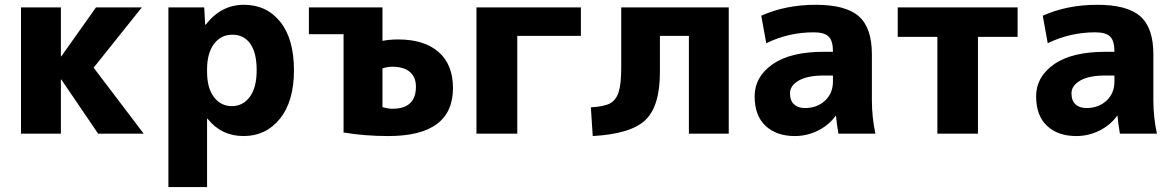

<svg xmlns="http://www.w3.org/2000/svg" viewBox="-20 -550 4836 790"><path d="M66.4 0V-519.5H230.5V-318.4H232.4L375 -519.5H563.5L365.2 -271.5L571.3 0H383.8L232.4 -222.7H230.5V0Z M672.9 219.7V-519.5H820.3L824.2 -448.2H826.2Q889.6 -530.3 983.4 -530.3Q1077.1 -530.3 1133.3 -460Q1189.5 -389.6 1189.5 -261.2Q1189.5 -132.8 1131.8 -61.5Q1074.2 9.8 982.4 9.8Q890.6 9.8 834 -61.5H832V219.7ZM832 -254.9Q832 -187.5 860.4 -150.4Q888.7 -113.3 934.1 -113.3Q979.5 -113.3 1007.8 -151.4Q1036.1 -189.5 1036.1 -261.2Q1036.1 -333 1009.8 -370.1Q983.4 -407.2 936 -407.2Q888.7 -407.2 860.4 -369.1Q832 -331.1 832 -264.6Z M1251 -409.2V-519.5H1553.7V-381.8Q1583 -387.7 1618.2 -387.7Q1725.6 -387.7 1784.7 -335.9Q1843.8 -284.2 1843.8 -187.5Q1843.8 9.8 1578.1 9.8Q1480.5 9.8 1393.6 -4.9V-409.2ZM1553.7 -109.4Q1576.2 -102.5 1594.7 -102.5Q1691.4 -102.5 1691.4 -193.4Q1691.4 -232.4 1666.5 -253.9Q1641.6 -275.4 1593.8 -275.4Q1574.2 -275.4 1553.7 -268.6Z M1940.4 0V-519.5H2370.1V-402.3H2108.4V0Z M2411.1 -108.4Q2464.8 -111.3 2489.7 -124.5Q2514.6 -137.7 2525.4 -170.9Q2536.1 -204.1 2536.1 -273.4V-519.5H2978.5V0H2814.5V-402.3H2695.3V-253.9Q2695.3 -113.3 2635.7 -56.2Q2576.2 1 2418.9 9.8Z M3370.1 -336.9H3407.2V-338.9Q3407.2 -381.8 3389.6 -399.4Q3372.1 -417 3328.1 -417Q3224.6 -417 3132.8 -372.1L3112.3 -485.4Q3212.9 -530.3 3336.4 -530.3Q3460 -530.3 3513.7 -482.9Q3567.4 -435.5 3567.4 -327.1V-139.6Q3567.4 -67.4 3582 0H3429.7Q3421.9 -46.9 3419.9 -73.2H3418Q3390.6 -35.2 3345.7 -12.7Q3300.8 9.8 3250 9.8Q3174.8 9.8 3129.9 -32.2Q3085 -74.2 3085 -153.8Q3085 -233.4 3158.2 -285.2Q3231.4 -336.9 3370.1 -336.9ZM3292 -105.5Q3341.8 -105.5 3374.5 -135.7Q3407.2 -166 3407.2 -214.8V-239.3H3370.1Q3301.8 -239.3 3266.1 -218.3Q3230.5 -197.3 3230.5 -166.5Q3230.5 -135.7 3247.1 -120.6Q3263.7 -105.5 3292 -105.5Z M3673.8 -398.4V-519.5H4167V-398.4H4003.9V0H3836.9V-398.4Z M4528.3 -336.9H4565.4V-338.9Q4565.4 -381.8 4547.9 -399.4Q4530.3 -417 4486.3 -417Q4382.8 -417 4291 -372.1L4270.5 -485.4Q4371.1 -530.3 4494.6 -530.3Q4618.2 -530.3 4671.9 -482.9Q4725.6 -435.5 4725.6 -327.1V-139.6Q4725.6 -67.4 4740.2 0H4587.9Q4580.1 -46.9 4578.1 -73.2H4576.2Q4548.8 -35.2 4503.9 -12.7Q4459 9.8 4408.2 9.8Q4333 9.8 4288.1 -32.2Q4243.2 -74.2 4243.2 -153.8Q4243.2 -233.4 4316.4 -285.2Q4389.6 -336.9 4528.3 -336.9ZM4450.2 -105.5Q4500 -105.5 4532.7 -135.7Q4565.4 -166 4565.4 -214.8V-239.3H4528.3Q4460 -239.3 4424.3 -218.3Q4388.7 -197.3 4388.7 -166.5Q4388.7 -135.7 4405.3 -120.6Q4421.9 -105.5 4450.2 -105.5Z"/></svg>

Font: GenEi M Gothic v2 Heavy
Style: Regular
Weight: 800
Version: Version 2.0